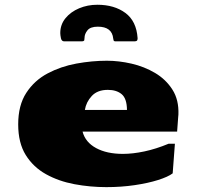

<svg xmlns="http://www.w3.org/2000/svg" viewBox="-20 -765 839 804"><path d="M425.3 18.6Q357.4 18.6 291.7 6.3Q226.1 -5.9 172.9 -35.4Q119.6 -64.9 87.9 -115.7Q56.2 -166.5 56.2 -244.1Q56.2 -324.2 90.1 -376.2Q124 -428.2 179.2 -457.5Q234.4 -486.8 299.8 -498.8Q365.2 -510.7 427.7 -510.7Q477.5 -510.7 530.8 -498.5Q584 -486.3 629.4 -459.5Q674.8 -432.6 702.1 -389.6Q729.5 -346.7 727.1 -285.2Q727.1 -279.3 726.1 -273.9L721.7 -213.9H325.7Q337.4 -169.4 382.3 -145Q427.2 -120.6 494.6 -120.6Q536.1 -120.6 584.5 -130.9Q632.8 -141.1 686 -163.1H712.4L703.1 -39.1Q683.6 -24.4 641.8 -11.2Q600.1 2 543.9 10.3Q487.8 18.6 425.3 18.6ZM511.7 -304.7Q511.2 -352.5 489.5 -370.6Q467.8 -388.7 431.6 -388.7Q388.2 -388.7 364.5 -363.3Q340.8 -337.9 335.4 -304.7ZM249 -591.8Q237.8 -591.8 235.1 -605.2Q232.4 -618.7 232.4 -626.5Q232.4 -662.1 254.2 -688.7Q275.9 -715.3 311.3 -730.2Q346.7 -745.1 387.7 -745.1Q458.5 -745.1 504.9 -710.9Q551.3 -676.8 556.2 -605.5Q556.6 -602.1 554.9 -596.9Q553.2 -591.8 541.5 -591.8H464.4Q456.5 -591.8 455.6 -596.4Q454.6 -601.1 454.1 -603.5Q449.2 -653.3 389.6 -653.3Q358.4 -653.3 346.2 -637.9Q334 -622.6 334 -606.9Q334 -602.1 333 -596.9Q332 -591.8 320.8 -591.8Z"/></svg>

Font: Seymour One
Style: Regular
Weight: 400
Designer: Vernon Adams
Foundry: Vernon Adams
Version: Version 1.100; ttfautohint (v1.8.4.7-5d5b);gftools[0.9.33]